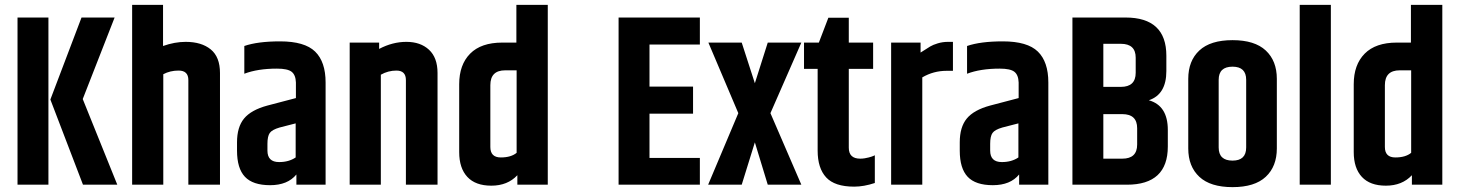

<svg xmlns="http://www.w3.org/2000/svg" viewBox="-20 -759 5999 789"><path d="M315 -687H451L320 -352L462 0H321L187 -350ZM52 -687H179V0H52Z M523 -739H650V-570Q698 -587 743 -587Q808 -587 846 -556Q884 -525 884 -459V0H754V-430Q754 -469 714 -469Q679 -469 651 -454V0H523Z M984 -570Q1039 -589 1131 -589Q1232 -589 1275 -547Q1318 -505 1318 -420V0H1198V-42Q1162 2 1090 2Q1019 2 986.5 -32.5Q954 -67 954 -140V-174Q954 -237 983 -272Q1012 -307 1078 -325L1196 -356V-420Q1195 -451 1178.5 -464Q1162 -477 1118 -477Q1039 -477 984 -456ZM1195 -112V-252L1129 -235Q1098 -226 1088.5 -212.5Q1079 -199 1079 -168V-140Q1079 -93 1127 -93Q1167 -93 1195 -112Z M1538 -558Q1593 -587 1650 -587Q1708 -587 1743 -554.5Q1778 -522 1778 -459V0H1648V-430Q1648 -469 1609 -469Q1575 -469 1545 -452V0H1417V-584H1538Z M2102 -739H2231V0H2106V-39Q2066 4 1999 4Q1934 4 1900.5 -32Q1867 -68 1867 -134V-413Q1867 -493 1912 -538.5Q1957 -584 2044 -584H2102ZM2103 -131V-470H2056Q1995 -470 1995 -409V-155Q1995 -112 2038 -112Q2080 -112 2103 -131Z M2522 -687H2856V-576H2649V-403H2828V-292H2649V-110H2856V0H2522Z M3135 -584H3273L3146 -294L3273 0H3135L3082 -174L3028 0H2890L3014 -294L2891 -584H3028L3082 -417Z M3384 -686H3468V-584H3568V-476H3468V-152Q3468 -107 3515 -107Q3524 -107 3533.5 -108.5Q3543 -110 3550 -112Q3557 -114 3562 -115.5Q3567 -117 3571 -119L3575 -121V-7Q3530 8 3490 8Q3410 8 3375 -30Q3340 -68 3340 -140V-476H3284V-584H3345Z M3876 -587H3896V-468H3870Q3816 -468 3770 -441V0H3642V-584H3763V-543Q3791 -561 3802.5 -568Q3814 -575 3834 -581Q3854 -587 3876 -587Z M3954 -570Q4009 -589 4101 -589Q4202 -589 4245 -547Q4288 -505 4288 -420V0H4168V-42Q4132 2 4060 2Q3989 2 3956.5 -32.5Q3924 -67 3924 -140V-174Q3924 -237 3953 -272Q3982 -307 4048 -325L4166 -356V-420Q4165 -451 4148.5 -464Q4132 -477 4088 -477Q4009 -477 3954 -456ZM4165 -112V-252L4099 -235Q4068 -226 4058.5 -212.5Q4049 -199 4049 -168V-140Q4049 -93 4097 -93Q4137 -93 4165 -112Z M4653 -165V-232Q4653 -290 4592 -290H4514V-107H4592Q4653 -107 4653 -165ZM4586 -579H4514V-402H4586Q4647 -402 4647 -460V-522Q4647 -579 4586 -579ZM4773 -530V-467Q4773 -371 4701 -347Q4779 -325 4779 -225V-157Q4779 0 4611 0H4387V-687H4605Q4773 -687 4773 -530Z M4863 -435Q4863 -509 4908.5 -551.5Q4954 -594 5045 -594Q5136 -594 5181.5 -551.5Q5227 -509 5227 -435V-149Q5227 -75 5181.5 -32.5Q5136 10 5045 10Q4954 10 4908.5 -32.5Q4863 -75 4863 -149ZM5101 -431Q5101 -485 5045 -485Q4988 -485 4988 -431V-153Q4988 -99 5045 -99Q5101 -99 5101 -153Z M5321 -739H5449V0H5321Z M5778 -739H5907V0H5782V-39Q5742 4 5675 4Q5610 4 5576.5 -32Q5543 -68 5543 -134V-413Q5543 -493 5588 -538.5Q5633 -584 5720 -584H5778ZM5779 -131V-470H5732Q5671 -470 5671 -409V-155Q5671 -112 5714 -112Q5756 -112 5779 -131Z"/></svg>

Font: Khand ExtraBold
Style: Regular
Weight: 800
Designer: Sanchit Sawaria and Jyotish Sonowal (Devanagari), Satya Rajpurohit (Latin)
Foundry: Indian Type Foundry
Version: Version 2.000;PS 1.0;hotconv 1.0.79;makeotf.lib2.5.61930